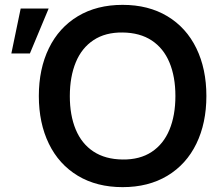

<svg xmlns="http://www.w3.org/2000/svg" viewBox="-20 -755 899 790"><path d="M139.8 -360Q139.8 -471.5 181.1 -556.4Q222.4 -641.3 300.3 -688.2Q378.2 -735 484.5 -735Q590.8 -735 668.7 -688.2Q746.6 -641.3 787.9 -556.4Q829.2 -471.5 829.2 -360Q829.2 -248.5 787.9 -163.6Q746.6 -78.7 668.7 -31.8Q590.8 15 484.5 15Q378.2 15 300.3 -31.8Q222.4 -78.7 181.1 -163.6Q139.8 -248.5 139.8 -360ZM701.7 -360Q701.7 -439.4 677.2 -498Q652.8 -556.5 604.3 -588.5Q555.8 -620.5 484.5 -621.3Q413.7 -622.2 365 -590Q316.2 -557.8 291.9 -498.8Q267.5 -439.9 267.3 -360Q267.2 -280.7 291.6 -222.1Q316 -163.5 364.6 -131.5Q413.2 -99.5 484.5 -98.7Q555.4 -97.8 604.1 -130Q652.8 -162.2 677.2 -221.2Q701.7 -280.2 701.7 -360ZM26.7 -535H103L180.2 -720H65.1Z"/></svg>

Font: Tap Sans
Style: Regular
Weight: 400
Designer: Tap Payments
Foundry: Tap Payments
Version: Version 1.001;Glyphs 3.1.2 (3151)